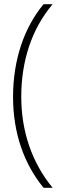

<svg xmlns="http://www.w3.org/2000/svg" viewBox="-20 -734 304 912"><path d="M42 -274C42 -102 94 45 187 158H230C131 38 81 -111 81 -275C81 -441 129 -595 230 -714H187C94 -603 42 -448 42 -274Z"/></svg>

Font: Noto Sans Thai Looped ExtraLight
Style: Regular
Weight: 200
Designer: Sasikarn Vongin, Ben Mitchell
Foundry: The Fontpad Ltd
Version: Version 1.001